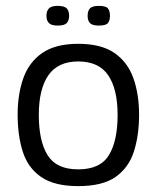

<svg xmlns="http://www.w3.org/2000/svg" viewBox="-20 -627 533 653"><path d="M246 6Q165 6 120 -25Q75 -56 57.5 -111Q40 -166 40 -237Q40 -307 59.5 -361.5Q79 -416 124 -447Q169 -478 246 -478Q324 -478 369 -447Q414 -416 433.5 -361.5Q453 -307 453 -237Q453 -167 435.5 -112Q418 -57 373.5 -25.5Q329 6 246 6ZM246 -51Q321 -51 350.5 -99.5Q380 -148 380 -236Q380 -324 348 -371Q316 -418 246 -418Q177 -418 144.5 -371Q112 -324 112 -236Q112 -147 142 -99Q172 -51 246 -51ZM215 -573Q215 -557 207 -548.5Q199 -540 176 -540Q155 -540 146.5 -548.5Q138 -557 138 -573Q138 -590 146.5 -598.5Q155 -607 176 -607Q199 -607 207 -598.5Q215 -590 215 -573ZM354 -573Q354 -557 347 -548.5Q340 -540 316 -540Q294 -540 286 -548.5Q278 -557 278 -573Q278 -590 286 -598.5Q294 -607 316 -607Q340 -607 347 -598.5Q354 -590 354 -573Z"/></svg>

Font: Glory Thin
Style: Regular
Weight: 400
Version: Version 1.011